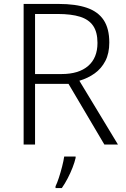

<svg xmlns="http://www.w3.org/2000/svg" viewBox="-20 -734 640 975"><path d="M278 -714Q364 -714 421 -694.5Q478 -675 506.5 -632Q535 -589 535 -518Q535 -463 515 -424.5Q495 -386 461 -361.5Q427 -337 383 -324L579 0H510L328 -308H158V0H100V-714ZM273 -663H158V-358H293Q380 -358 427.5 -399Q475 -440 475 -516Q475 -571 453 -603Q431 -635 386.5 -649Q342 -663 273 -663ZM364 68Q359 90 348.5 117Q338 144 324 171Q310 198 294 221H262V212Q270 196 279 168.5Q288 141 295.5 111.5Q303 82 306 61H364Z"/></svg>

Font: Noto Sans Khmer Light
Style: Regular
Weight: 300
Version: Version 2.003